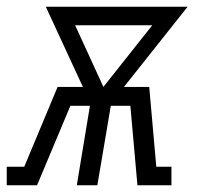

<svg xmlns="http://www.w3.org/2000/svg" viewBox="-65 -550 585 570"><path d="M-45 0V-55H7L106 -292H181L71 -530H492L303 -292H378L399 -55H444V0H343L322 -236H264L224 0H163L202 -236H144L45 0ZM242 -292 387 -475H158Z"/></svg>

Font: Iosevka Curly Slab LtObl
Style: Regular
Weight: 300
Italic angle: -9°
Monospace: yes
Designer: Belleve Invis
Foundry: Belleve Invis
Version: Version 11.0.0; ttfautohint (v1.8.3)